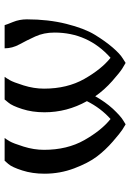

<svg xmlns="http://www.w3.org/2000/svg" viewBox="110 -650 550 809"><g transform="rotate(-90 384.5 -245.0)"><path d="M524.4 9.8 543 -2C556 -9.8 571.4 -24.1 589.4 -44.9C607.3 -65.8 625.2 -90.8 643.1 -120.1C661 -149.4 676.3 -189.5 689 -240.2C701.7 -291 708 -346.4 708 -406.2C708 -427.1 704.3 -446.6 696.8 -464.8C689.3 -483.1 684.9 -494.8 683.6 -500H585.9C585.9 -478.5 591.5 -457.7 602.5 -437.5C613.6 -417.3 624.7 -395.2 635.7 -371.1C646.8 -347 652.3 -320 652.3 -290C652.3 -195.6 616.9 -116.9 545.9 -53.7C514 -79.1 484.4 -115.9 457 -164.1C429.7 -212.2 416 -268.9 416 -334C416 -362.6 420.6 -391.4 429.7 -420.4C438.8 -449.4 446.1 -468.6 451.7 -478C457.2 -487.5 461.9 -494.8 465.8 -500H370.1L357.4 -484.4C348.3 -474 339.2 -454.4 330.1 -425.8C321 -397.8 316.4 -366.5 316.4 -332C316.4 -268.9 332 -209.3 363.3 -153.3C343.8 -114.3 318.7 -81.1 288.1 -53.7C256.2 -79.1 226.6 -115.9 199.2 -164.1C171.9 -212.2 158.2 -268.9 158.2 -334C158.2 -362.6 162.8 -391.4 171.9 -420.4C181 -449.4 188.3 -468.6 193.8 -478C199.4 -487.5 204.1 -494.8 208 -500H112.3L98.6 -484.4C89.5 -474 80.4 -454.4 71.3 -425.8C62.2 -397.8 57.6 -366.5 57.6 -332C57.6 -288.4 65.1 -246.7 80.1 -207C95.1 -167.3 111.7 -135.4 129.9 -111.3C148.1 -87.2 169.3 -64.8 193.4 -43.9C217.4 -23.1 234 -9.8 243.2 -3.9C252.3 2 259.8 6.5 265.6 9.8L283.2 -1C294.9 -8.1 310.9 -22.5 331.1 -43.9C350.6 -65.4 368.2 -90.2 383.8 -118.2C402 -92.1 423.5 -68.2 448.2 -46.4C473 -24.6 490.4 -10.6 500.5 -4.4C510.6 1.8 518.6 6.5 524.4 9.8Z"/></g></svg>

Font: TriodPostnaja
Style: Medium
Weight: 500
Version: 20110805; ttfautohint (v0.96) -l 8 -r 50 -G 200 -x 14 -w "G"